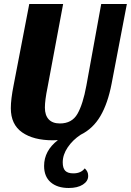

<svg xmlns="http://www.w3.org/2000/svg" viewBox="-20 -680 653 958"><path d="M613 -660 537 -263Q518 -164 481 -101Q444 -38 383 -8Q343 18 318 55Q293 92 293 130Q293 159 305.5 172Q318 185 346 185Q384 185 403 160Q412 169 416 177.5Q420 186 420 198Q420 224 393.5 241Q367 258 323 258Q266 258 233 229.5Q200 201 200 148Q200 72 269 19Q261 20 244 20Q147 20 90.5 -19.5Q34 -59 34 -140Q34 -185 48 -255L126 -660H295L217 -243Q204 -180 204 -143Q204 -105 223 -84.5Q242 -64 279 -64Q339 -64 366.5 -112Q394 -160 411 -253L485 -660Z"/></svg>

Font: Sansita
Style: Bold Italic
Weight: 700
Italic angle: -11°
Designer: Pablo Cosgaya
Foundry: Omnibus-Type
Version: Version 1.006